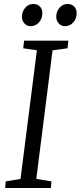

<svg xmlns="http://www.w3.org/2000/svg" viewBox="-20 -948 407 968"><path d="M6 0 9 -33.5 83.5 -46 166 -694.5 97 -704.5 101.5 -743H324.5L320.5 -704.5L245 -694.5L163 -46L239.5 -33.5L236.5 0ZM133.5 -816Q115.5 -816 102.8 -830.2Q90 -844.5 90.5 -865.5Q91.5 -891.5 108 -909.8Q124.5 -928 147.5 -928Q169.5 -928 181.8 -914.5Q194 -901 193.5 -881Q193 -853 176 -834.5Q159 -816 133.5 -816ZM307 -816Q289 -816 276 -830.2Q263 -844.5 263.5 -865.5Q264.5 -891.5 280.8 -909.8Q297 -928 320 -928Q342 -928 354.5 -914.5Q367 -901 366.5 -881Q366 -853 349 -834.5Q332 -816 307 -816Z"/></svg>

Font: Merriweather 28pt Light
Style: Italic
Weight: 300
Italic angle: -7.8°
Version: Version 2.101